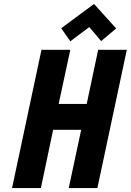

<svg xmlns="http://www.w3.org/2000/svg" viewBox="-20 -952 662 972"><path d="M568 -808 456 -932 290 -809 336 -743 432 -815 492 -744ZM419 -426H277L336 -700H190L41 0H187L249 -295H391L328 0H473L622 -700H477Z"/></svg>

Font: Advent Pro ExtraBold
Style: Italic
Weight: 800
Italic angle: -12°
Version: Version 3.000